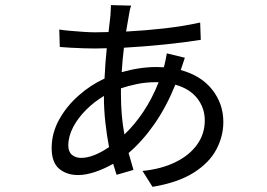

<svg xmlns="http://www.w3.org/2000/svg" viewBox="-20 -683 1040 748"><path d="M598.1 -362.8H587.9Q548.8 -362.8 514.2 -355.7Q479.5 -348.6 451.2 -338.9V-314.9Q451.2 -272.5 454.6 -233.4Q458 -194.3 464.8 -159.2Q503.9 -196.3 538.1 -247.1Q572.3 -297.9 598.1 -362.8ZM700.2 -458 684.1 -410.2Q764.2 -388.2 807.1 -333.3Q850.1 -278.3 850.1 -208Q850.1 -152.3 822.8 -100.6Q795.4 -48.8 734.6 -10.3Q673.8 28.3 574.2 44.9L535.2 -17.1Q608.9 -24.4 663.6 -51.3Q718.3 -78.1 748 -119.9Q777.8 -161.6 777.8 -213.9Q777.8 -262.2 748.5 -299.8Q719.2 -337.4 663.1 -353Q627.9 -266.1 581.5 -199.7Q535.2 -133.3 481 -86.9L500 -21L434.1 -2L420.9 -44.9Q385.7 -24.9 349.9 -12.9Q314 -1 284.2 -1Q239.7 -1 210.4 -25.6Q181.2 -50.3 181.2 -106Q181.2 -163.6 209.7 -215.8Q238.3 -268.1 285.2 -309.8Q332 -351.6 387.2 -377Q390.1 -440.4 396 -495.1L350.1 -494.1Q332 -494.1 306.4 -494.9Q280.8 -495.6 255.4 -497.1Q230 -498.5 212.9 -500L210.9 -567.9Q225.6 -565.4 252.4 -563Q279.3 -560.5 306.6 -558.8Q334 -557.1 350.1 -557.1L402.8 -558.1L410.2 -622.1Q410.6 -632.3 411.4 -643.8Q412.1 -655.3 412.1 -663.1L491.2 -661.1Q487.8 -653.3 485.6 -642.8Q483.4 -632.3 481.9 -622.1L471.2 -560.1Q545.9 -564 619.6 -572.3Q693.4 -580.6 759.8 -595.2L762.2 -527.8Q699.2 -517.6 619.4 -509.5Q539.6 -501.5 462.9 -497.1Q460 -474.6 457.8 -450.2Q455.6 -425.8 454.1 -401.9Q524.9 -421.9 589.8 -421.9L618.2 -420.9Q621.1 -430.2 624.8 -448Q628.4 -465.8 629.9 -475.1ZM384.8 -309.1Q347.7 -287.1 315.9 -255.6Q284.2 -224.1 265.1 -188Q246.1 -151.9 246.1 -116.2Q246.1 -91.8 260.3 -79.8Q274.4 -67.9 295.9 -67.9Q342.8 -67.9 404.8 -109.9Q396 -155.8 390.4 -206.5Q384.8 -257.3 384.8 -307.1Z"/></svg>

Font: Source Han Sans CN
Style: Regular
Weight: 400
Designer: Ryoko NISHIZUKA  (kana, bopomofo & ideographs); Paul D. Hunt (Latin, Greek & Cyrillic); Sandoll Communications , Soo-you
Foundry: Adobe
Version: Version 2.004;hotconv 1.0.118;makeotfexe 2.5.65603